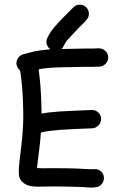

<svg xmlns="http://www.w3.org/2000/svg" viewBox="-20 -850 551 850"><path d="M54 -561C56.7 -551.7 61.7 -544 69 -538L70 -533C72.7 -515.7 75.3 -492.3 78 -463C80.7 -433.7 82.3 -396.3 83 -351C83.7 -306.3 80.7 -256.3 74 -201C66.7 -142.3 63 -108 63 -98C63 -88.7 63.3 -81 64 -75C66 -57 76 -43.3 94 -34C109.3 -25.3 134 -22 168 -24C200 -24.7 235 -24.7 273 -24C311 -23.3 335.7 -22.7 347 -22C359 -20.7 368.3 -20 375 -20C383 -19.3 390 -19.3 396 -20L403 -21C413.7 -21.7 422.7 -26.3 430 -35C437.3 -43.7 440.7 -53.5 440 -64.5C439.3 -75.5 434.7 -84.7 426 -92C417.3 -99.3 407.3 -102.3 396 -101H389C386.3 -100.3 383 -100.3 379 -101C373 -101 364.3 -101.3 353 -102C340.3 -103.3 314.3 -104.3 275 -105C236.3 -105.7 200.7 -105.7 168 -105C158.7 -105.7 150.7 -106 144 -106C145.3 -121.3 148.7 -149.7 154 -191C157.3 -216.3 159.7 -240.3 161 -263C171.7 -266.3 186 -269 204 -271C230 -274.3 267 -277 315 -279L389 -282C399.7 -282.7 408.8 -287.2 416.5 -295.5C424.2 -303.8 427.8 -313.5 427.5 -324.5C427.2 -335.5 422.8 -344.8 414.5 -352.5C406.2 -360.2 396.7 -363.7 386 -363L312 -360C261.3 -358 222 -355.3 194 -352L164 -347V-352C163.3 -399.3 161.7 -438.7 159 -470C156.3 -500 153.7 -524.3 151 -543C175.7 -548.3 209.7 -551.3 253 -552C301.7 -553.3 334.7 -554 352 -554H392C400.7 -554.7 407 -555 411 -555H418C429.3 -555 439 -559 447 -567C455 -575 459 -584.5 459 -595.5C459 -606.5 455 -616 447 -624C439 -632 429.3 -636 418 -636H411C406.3 -636 398.7 -635.7 388 -635H352C334.7 -635 301.3 -634.3 252 -633C256.7 -637 260 -641.7 262 -647L269 -660C271.7 -665.3 280.3 -675.7 295 -691C311.7 -709 324.3 -722.3 333 -731L355 -753L362 -761C370 -769 373.8 -778.7 373.5 -790C373.2 -801.3 369 -810.8 361 -818.5C353 -826.2 343.3 -829.8 332 -829.5C320.7 -829.2 311.3 -824.7 304 -816L296 -809C292 -804.3 285.2 -797.3 275.5 -788C265.8 -778.7 252.7 -765 236 -747C216 -725.7 203 -708.7 197 -696L190 -683C185.3 -673.7 184.3 -664.2 187 -654.5C189.7 -644.8 195 -637.3 203 -632C173 -629.3 147.3 -625.7 126 -621L84 -610C73.3 -607.3 65 -601.2 59 -591.5C53 -581.8 51.3 -571.7 54 -561Z"/></svg>

Font: Ruji's Handwriting Font v.2.0
Style: Medium
Weight: 500
Version: Version 2.0